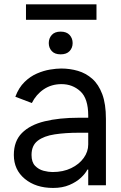

<svg xmlns="http://www.w3.org/2000/svg" viewBox="-20 -877 574 909"><path d="M397.7 0V-73.9H393.5Q384.9 -56.1 363.5 -35.9Q342 -15.6 308.8 -1.4Q275.6 12.8 231.5 12.8Q149.5 12.8 97.5 -30.2Q45.5 -73.2 45.5 -143.5Q45.5 -208.8 83.8 -247.3Q122.2 -285.9 191.4 -302.7Q260.7 -319.6 353.7 -319.6H397.7V-329.5Q397.7 -410.5 360.6 -444.6Q323.5 -478.7 271.3 -478.7Q223.4 -478.7 187.1 -454.2Q150.9 -429.7 130.7 -389.2L52.6 -419Q68.9 -462.4 96.1 -488.8Q123.2 -515.3 154.8 -528.9Q186.4 -542.6 216.8 -547.6Q247.2 -552.6 269.9 -552.6Q311.1 -552.6 348.9 -541.5Q386.7 -530.5 416.7 -504.1Q446.7 -477.6 464.1 -431.3Q481.5 -384.9 481.5 -313.9V0ZM397.7 -248.6H353.7Q289.8 -248.6 239 -240.9Q188.2 -233.3 158.7 -210.8Q129.3 -188.2 129.3 -143.5Q129.3 -109.4 146.1 -92Q163 -74.6 186.3 -68.5Q209.5 -62.5 228.7 -62.5Q279.1 -62.5 317.1 -81Q355.1 -99.4 376.4 -129.3Q397.7 -159.1 397.7 -193.2ZM436.8 -856.5V-783.4H103V-856.5ZM210.9 -672.9Q210.9 -695.7 225.1 -711.5Q239.3 -727.3 267 -727.3Q295.1 -727.3 309.5 -711.5Q323.9 -695.7 323.9 -672.9Q323.9 -650.6 309.5 -635.1Q295.1 -619.7 267 -619.7Q239.3 -619.7 225.1 -635.1Q210.9 -650.6 210.9 -672.9Z"/></svg>

Font: Interface
Style: Regular
Weight: 400
Designer: Rasmus Andersson
Foundry: rsms
Version: Version 1.8